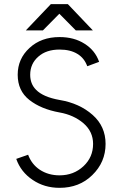

<svg xmlns="http://www.w3.org/2000/svg" viewBox="-20 -890 584 922"><path d="M104 -744H186L265 -824L344 -744H426L306 -870H224ZM266 -712Q178 -712 122 -660Q65 -608 65 -531Q65 -454 121 -410Q177 -366 266 -350Q334 -338 381 -298Q427 -258 427 -199Q427 -135 381 -92Q334 -48 266 -48Q212 -48 171 -75Q132 -101 115 -147L58 -127Q80 -64 137 -26Q193 12 266 12Q361 12 423 -49Q487 -111 487 -199Q487 -283 425 -338Q362 -394 266 -410Q187 -424 153 -459Q125 -487 125 -531Q125 -584 164 -618Q202 -652 266 -652Q318 -652 352 -631Q385 -611 399 -572L456 -593Q437 -648 386 -680Q336 -712 266 -712Z"/></svg>

Font: Unageo Variable
Style: Regular
Weight: 300
Designer: Richard Sepsi
Foundry: Richard Sepsi
Version: Version 2.200